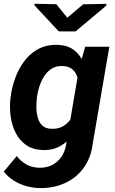

<svg xmlns="http://www.w3.org/2000/svg" viewBox="-27 -772 602 1001"><path d="M417 -528.3H543L455.6 -18.1Q445.8 54.7 407.2 106Q368.7 157.2 309.3 183.6Q250 210 177.7 208.5Q142.6 207.5 108.4 197.8Q74.2 188 44.4 169.2Q14.6 150.4 -7.3 122.6L60.5 41.5Q82 69.8 111.3 85.7Q140.6 101.6 176.3 102.5Q214.4 103.5 243.7 88.9Q272.9 74.2 292 47.4Q311 20.5 317.4 -16.6L384.8 -413.1ZM26.9 -254.4 28.3 -264.6Q34.2 -314.5 51.8 -363.5Q69.3 -412.6 99.1 -452.6Q128.9 -492.7 171.9 -516.1Q214.8 -539.6 272 -538.1Q324.7 -536.6 357.4 -512Q390.1 -487.3 407.2 -448Q424.3 -408.7 429.9 -362.8Q435.5 -316.9 433.6 -273.4L431.2 -250.5Q423.3 -206.5 405.3 -160.2Q387.2 -113.8 358.4 -74.5Q329.6 -35.2 289.3 -11.7Q249 11.7 197.8 10.3Q144.5 8.8 109.6 -15.6Q74.7 -40 54.9 -78.9Q35.2 -117.7 28.8 -163.8Q22.5 -210 26.9 -254.4ZM165.5 -265.1 164.6 -254.4Q162.1 -232.4 162.8 -206.3Q163.6 -180.2 170.7 -156.2Q177.7 -132.3 194.3 -116.9Q210.9 -101.6 240.2 -100.6Q278.8 -98.6 306.4 -116.7Q334 -134.8 350.6 -164.8Q367.2 -194.8 373.5 -228.5L382.8 -293.5Q384.8 -316.9 382.3 -340.3Q379.9 -363.8 370.8 -383.3Q361.8 -402.8 344.5 -415Q327.1 -427.2 298.8 -427.7Q266.1 -429.2 242.4 -414.1Q218.8 -398.9 203.1 -374.3Q187.5 -349.6 178.2 -320.8Q168.9 -292 165.5 -265.1ZM266.6 -750 323.7 -679.7 406.7 -749.5 527.3 -752 527.8 -743.2 367.2 -608.4H279.3L153.3 -743.7L152.8 -752.4Z"/></svg>

Font: Roboto
Style: Bold Italic
Weight: 700
Italic angle: -12°
Designer: Christian Robertson
Foundry: Google
Version: Version 3.0